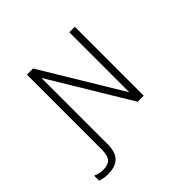

<svg xmlns="http://www.w3.org/2000/svg" viewBox="-222 -972 1443 1443"><g transform="rotate(-45 500.0 -250.5)"><path d="M754.9 -731.4V1H690.4L305.7 -636.7V64.5Q305.7 150.4 267.1 189.9Q228.5 229.5 146.5 229.5Q106.4 229.5 66.4 215.8V163.1Q109.4 179.7 142.6 180.7Q199.2 180.7 222.7 153.8Q246.1 127 246.1 64.5V-731.4H311.5L696.3 -93.8V-731.4Z"/></g></svg>

Font: GenEi Gothic M Light
Style: Regular
Weight: 300
Designer: o_tamon (Modified); [Source Han Sans]
Ryoko NISHIZUKA  (kana & ideographs); Paul D. Hunt (Latin, Greek & Cyrillic); Wenl
Version: Version 1.1a;Original Version 1.004